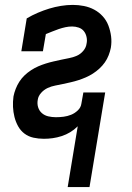

<svg xmlns="http://www.w3.org/2000/svg" viewBox="-20 -558 540 783"><path d="M256 205 297 -43Q283 -29 266.5 -19Q250 -9 231.5 -3Q213 3 195 5.5Q177 8 159 8Q137 8 116.5 3.5Q96 -1 80 -13Q64 -25 54 -43Q44 -61 39 -81Q34 -101 33 -122Q32 -143 35 -165Q38 -180 44 -195.5Q50 -211 59 -225Q68 -239 80 -250.5Q92 -262 106.5 -271.5Q121 -281 136 -287.5Q151 -294 167 -299Q183 -304 198.5 -307.5Q214 -311 230 -314.5Q246 -318 262 -321Q278 -324 293 -330.5Q308 -337 319.5 -350.5Q331 -364 333 -380Q336 -393 333 -407Q330 -421 322 -431Q314 -441 301 -445.5Q288 -450 274 -450Q260 -450 246.5 -447Q233 -444 219.5 -439.5Q206 -435 193 -429.5Q180 -424 167 -419L155 -349H67L89 -483Q111 -496 134.5 -506Q158 -516 181 -523Q204 -530 228.5 -534Q253 -538 277 -538Q300 -538 322.5 -533.5Q345 -529 364.5 -518.5Q384 -508 399 -491.5Q414 -475 422 -454Q430 -433 433 -410Q436 -387 432 -363Q429 -348 423 -332.5Q417 -317 407.5 -303.5Q398 -290 385.5 -278.5Q373 -267 359 -258Q345 -249 330 -242.5Q315 -236 299.5 -231Q284 -226 268.5 -222.5Q253 -219 237 -215.5Q221 -212 205 -209Q189 -206 174 -199Q159 -192 147.5 -179Q136 -166 134 -151Q131 -135 135.5 -120.5Q140 -106 151 -96.5Q162 -87 177 -83.5Q192 -80 208 -80Q224 -80 239.5 -82Q255 -84 270 -90Q285 -96 297.5 -108Q310 -120 312 -136L320 -181H409L345 205Z"/></svg>

Font: Iosevka Slab Semibold
Style: Italic
Weight: 600
Italic angle: -9°
Monospace: yes
Designer: Belleve Invis
Foundry: Belleve Invis
Version: Version 11.1.1; ttfautohint (v1.8.3)